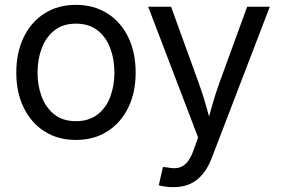

<svg xmlns="http://www.w3.org/2000/svg" viewBox="-20 -567 1160 794"><path d="M293.9 11.7Q220.2 11.7 164.8 -23.2Q109.4 -58.1 78.4 -121.1Q47.4 -184.1 47.4 -266.6Q47.4 -350.6 78.4 -413.8Q109.4 -477.1 164.8 -512Q220.2 -546.9 293.9 -546.9Q367.7 -546.9 423.3 -512Q479 -477.1 510 -413.8Q541 -350.6 541 -266.6Q541 -184.1 510 -121.1Q479 -58.1 423.3 -23.2Q367.7 11.7 293.9 11.7ZM293.9 -65.9Q347.7 -65.9 383.1 -93.3Q418.5 -120.6 435.8 -166.3Q453.1 -211.9 453.1 -266.6Q453.1 -321.8 435.8 -367.9Q418.5 -414.1 383.1 -441.7Q347.7 -469.2 293.9 -469.2Q240.7 -469.2 205.6 -441.7Q170.4 -414.1 152.8 -368.2Q135.3 -322.3 135.3 -266.6Q135.3 -211.9 152.8 -166.3Q170.4 -120.6 205.3 -93.3Q240.2 -65.9 293.9 -65.9ZM636.7 199.2 653.8 123.5 672.4 125.5Q696.8 130.9 716.8 127Q736.8 123 752.7 105.5Q768.6 87.9 780.8 52.7L799.3 1.5L592.8 -539.1H687.5L802.7 -221.2Q820.3 -173.8 833 -126.7Q845.7 -79.6 859.4 -35.2H829.6Q843.3 -79.6 856.2 -126.7Q869.1 -173.8 886.2 -221.2L1002 -539.1H1095.7L856.4 84.5Q840.8 126 818.1 153.3Q795.4 180.7 765.4 193.8Q735.4 207 697.8 207Q676.8 207 660.6 204.3Q644.5 201.7 636.7 199.2Z"/></svg>

Font: Inter 18pt
Style: Regular
Weight: 400
Designer: Rasmus Andersson
Foundry: rsms
Version: Version 4.001;git-66647c0bb